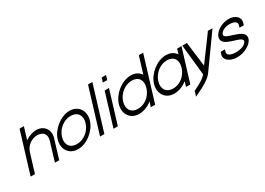

<svg xmlns="http://www.w3.org/2000/svg" viewBox="-1 -1820 4256 3078"><g transform="rotate(-30 2127.0 -281.5)"><path d="M603.3 -20 591.7 21H512.7L524 -19L616.7 -326C648.5 -430 593.4 -502 486.8 -503C379.8 -503 280.5 -430 248.7 -326L236.4 -286L155.1 -20L142.9 20H62.9L75.1 -20L156.4 -286L168.7 -326L281.5 -695L293.7 -735H373.7L361.5 -695L305.7 -512.6C368.8 -555.4 442.5 -582.5 511.2 -583C657.3 -583 739.1 -461 696.8 -326Z M737.2 -282C785.8 -441 961.8 -582 1127.7 -583C1294.5 -583 1383.5 -440 1334.2 -282C1285.3 -122 1111 21 943.4 20C776.6 20 688.3 -122 737.2 -282ZM817.2 -282C777.5 -152 843.3 -59 967.8 -60C1093.2 -60 1215.2 -151 1254.2 -282C1293.7 -411 1229.5 -502 1103.3 -503C977.9 -503 856.7 -411 817.2 -282Z M1586 -759 1598.3 -799H1678.3L1666 -759L1440.1 -20L1427.9 20H1347.9L1360.1 -20Z M1859.2 -707H1819.2L1843.6 -787H1883.6H1884.6H1924.6L1900.2 -707H1860.2ZM1769 -543 1781.2 -583H1861.2L1849 -543L1689.1 -20L1676.9 20H1596.9L1609.1 -20Z M1869.2 -282C1917.8 -441 2093.8 -582 2259.7 -583C2343.3 -583 2410.3 -547.1 2444.3 -491.5L2526 -759L2538.3 -799H2618.3L2606 -759L2461.4 -285.7L2460.2 -282L2380.1 -20L2367.9 20H2287.9L2300.1 -20L2315.7 -70.9C2248 -15.1 2159.3 20.5 2075.4 20C1908.6 20 1820.3 -122 1869.2 -282ZM1949.2 -282C1909.5 -152 1975.3 -59 2099.8 -60C2223.7 -60 2338.5 -148.8 2378.8 -277.3L2380.2 -282C2419.7 -411 2361.5 -502 2235.3 -503C2109.9 -503 1988.7 -411 1949.2 -282Z M2519.9 -281C2568.8 -441 2744.8 -582 2910.7 -583C2994.3 -583 3061.3 -547.1 3095.2 -491.3L3111 -543L3123.2 -583H3203.2L3191 -543L3112.1 -284.8L3110.9 -281L3031.1 -20L3018.9 20H2938.9L2951.1 -20L2966.6 -70.8C2899 -15.1 2810.3 20.5 2726.4 20C2559.6 20 2471.3 -122 2519.9 -281ZM2599.9 -281C2560.5 -152 2626.3 -59 2750.8 -60C2874.7 -60 2989.5 -148.8 3029.5 -276.3L3030.9 -281C3070.7 -411 3012.5 -502 2886.3 -503C2760.9 -503 2639.7 -411 2599.9 -281Z M3674 -557 3690.9 -583H3776.9L3739.4 -529L3366.1 -8C3311.6 84 3151.1 165 3070.5 202L3000.1 236L3028.3 144L3051.9 132C3120.8 98.9 3232.9 42.4 3277.5 -19.5L3224 -529L3219.5 -583H3305.5L3306.6 -557L3360.4 -132Z M4248.3 -413 4236 -373H4156L4168.3 -413C4184.2 -465 4139.1 -502 4046.3 -503C3954.3 -503 3886 -464 3869.3 -413C3838.7 -313 4245.1 -334 4193.9 -150C4165.4 -57 4024.8 21 3889.4 20C3754.8 20 3660.4 -57 3688.9 -150L3701.1 -190H3781.1L3768.9 -150C3753.3 -99 3807.7 -59 3913.8 -60C4020.8 -60 4099 -98 4113.9 -150C4138.4 -250 3733.4 -227 3789.3 -413C3817.4 -505 3948.5 -582 4070.7 -583C4194.9 -583 4276.4 -505 4248.3 -413Z"/></g></svg>

Font: Nordica Plus
Style: NordicaClassicLtExtObl
Weight: 300
Version: Version 1.01